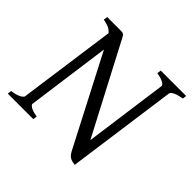

<svg xmlns="http://www.w3.org/2000/svg" viewBox="-158 -774 949 949"><g transform="rotate(45 316.0 -300.0)"><path d="M628.9 -594.2Q596.7 -589.4 580.3 -580.8Q564 -572.3 563 -564L482.9 15.1Q472.7 13.7 464.4 11.7Q456.1 9.8 449.2 5.9Q442.4 2 436.5 -4.6Q430.7 -11.2 424.8 -22L182.1 -490.2L122.1 -50.8Q120.6 -44.9 134.3 -35.6Q147.9 -26.4 181.2 -21L178.2 0H0L2.9 -21Q36.1 -25.4 52.5 -34.7Q68.8 -43.9 69.8 -50.8L141.1 -563.5Q128.4 -578.1 113.3 -584.2Q98.1 -590.3 77.1 -594.2L80.1 -615.2H167Q177.7 -615.2 183.8 -614.7Q189.9 -614.3 194.6 -610.6Q199.2 -606.9 203.4 -599.1Q207.5 -591.3 214.8 -577.1L451.2 -126L511.2 -564Q511.7 -566.9 508.8 -571Q505.9 -575.2 498.8 -579.3Q491.7 -583.5 480 -587.4Q468.3 -591.3 451.2 -594.2L454.1 -615.2H631.8Z"/></g></svg>

Font: Gentium Plus Viet
Style: Italic
Weight: 400
Italic angle: -8°
Designer: J. Victor Gaultney, Annie Olsen, Iska Routamaa, Becca Hirsbrunner
Foundry: SIL International
Version: Version 5.000